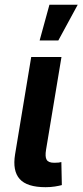

<svg xmlns="http://www.w3.org/2000/svg" viewBox="-20 -779 345 802"><path d="M170.4 2.9Q92.8 2.9 62.3 -31.2Q31.7 -65.4 43 -134.3L110.4 -541H236.8L172.4 -153.8Q167.5 -124.5 174.8 -111.8Q182.1 -99.1 206.5 -99.1Q217.8 -99.1 224.6 -99.9Q231.4 -100.6 236.3 -102.1L238.3 -5.9Q227.5 -2.9 209.7 0Q191.9 2.9 170.4 2.9ZM145.5 -609.9 186.5 -759.3H304.7L223.6 -609.9Z"/></svg>

Font: Inter 17pt SemiBold
Style: Italic
Weight: 600
Italic angle: -9.3988°
Version: Version 4.001;git-66647c0bb